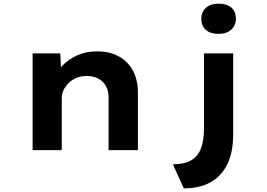

<svg xmlns="http://www.w3.org/2000/svg" viewBox="-20 -824 1465 1054"><path d="M159 0V-531H311L317 -397L276 -387Q289 -428 322 -463Q355 -498 403.5 -520Q452 -542 512 -542Q584 -542 634 -513.5Q684 -485 710.5 -434.5Q737 -384 737 -318V0H576V-289Q576 -326 561 -352.5Q546 -379 519 -393Q492 -407 455 -407Q424 -407 398.5 -396Q373 -385 355.5 -367Q338 -349 328.5 -328.5Q319 -308 319 -287V0H240Q203 0 183 0Q163 0 159 0ZM989 210 929 78Q992 78 1029.5 56Q1067 34 1083.5 -10Q1100 -54 1100 -124V-531H1260V-86Q1260 14 1227 79.5Q1194 145 1134 177.5Q1074 210 989 210ZM1180 -638Q1135 -638 1110 -660Q1085 -682 1085 -721Q1085 -758 1110.5 -781Q1136 -804 1180 -804Q1225 -804 1250 -782.5Q1275 -761 1275 -721Q1275 -685 1249.5 -661.5Q1224 -638 1180 -638Z"/></svg>

Font: Lexend Mega
Style: Bold
Weight: 700
Version: Version 1.007